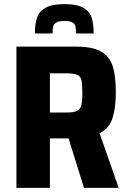

<svg xmlns="http://www.w3.org/2000/svg" viewBox="-20 -915 627 935"><path d="M389 0 314 -241H308H223V0H60V-688H351Q432 -688 473.5 -663Q515 -638 529.5 -591Q544 -544 544 -464Q544 -390 528 -340Q512 -290 465 -266L558 0ZM381 -463Q381 -507 376.5 -525.5Q372 -544 355 -551Q338 -558 298 -558H223V-367H299Q337 -367 353.5 -374Q370 -381 375.5 -400Q381 -419 381 -463ZM436 -752H350Q350 -775 347.5 -786.5Q345 -798 333 -805.5Q321 -813 294 -813Q267 -813 254.5 -805.5Q242 -798 239 -786Q236 -774 236 -752H150Q150 -799 160.5 -829.5Q171 -860 202.5 -877.5Q234 -895 294 -895Q354 -895 385 -877.5Q416 -860 426 -830Q436 -800 436 -752Z"/></svg>

Font: Saira Semi Condensed
Style: Bold
Weight: 700
Width: 4
Designer: Hector Gatti with collaboration of the Omnibus-Type team
Foundry: Omnibus-Type
Version: Version 1.001; ttfautohint (v1.8)